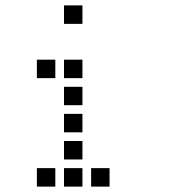

<svg xmlns="http://www.w3.org/2000/svg" viewBox="-20 -704 640 708"><path d="M217 -684Q216 -684 216 -684Q216 -684 216 -683V-617Q216 -616 216 -616Q216 -616 217 -616H283Q284 -616 284 -616Q284 -616 284 -617V-683Q284 -684 284 -684Q284 -684 283 -684ZM117 -484Q116 -484 116 -484Q116 -484 116 -483V-417Q116 -416 116 -416Q116 -416 117 -416H183Q184 -416 184 -416Q184 -416 184 -417V-483Q184 -484 184 -484Q184 -484 183 -484ZM217 -484Q216 -484 216 -484Q216 -484 216 -483V-417Q216 -416 216 -416Q216 -416 217 -416H283Q284 -416 284 -416Q284 -416 284 -417V-483Q284 -484 284 -484Q284 -484 283 -484ZM217 -384Q216 -384 216 -384Q216 -384 216 -383V-317Q216 -316 216 -316Q216 -316 217 -316H283Q284 -316 284 -316Q284 -316 284 -317V-383Q284 -384 284 -384Q284 -384 283 -384ZM217 -284Q216 -284 216 -284Q216 -284 216 -283V-217Q216 -216 216 -216Q216 -216 217 -216H283Q284 -216 284 -216Q284 -216 284 -217V-283Q284 -284 284 -284Q284 -284 283 -284ZM217 -184Q216 -184 216 -184Q216 -184 216 -183V-117Q216 -116 216 -116Q216 -116 217 -116H283Q284 -116 284 -116Q284 -116 284 -117V-183Q284 -184 284 -184Q284 -184 283 -184ZM117 -84Q116 -84 116 -84Q116 -84 116 -83V-17Q116 -16 116 -16Q116 -16 117 -16H183Q184 -16 184 -16Q184 -16 184 -17V-83Q184 -84 184 -84Q184 -84 183 -84ZM217 -84Q216 -84 216 -84Q216 -84 216 -83V-17Q216 -16 216 -16Q216 -16 217 -16H283Q284 -16 284 -16Q284 -16 284 -17V-83Q284 -84 284 -84Q284 -84 283 -84ZM317 -84Q316 -84 316 -84Q316 -84 316 -83V-17Q316 -16 316 -16Q316 -16 317 -16H383Q384 -16 384 -16Q384 -16 384 -17V-83Q384 -84 384 -84Q384 -84 383 -84Z"/></svg>

Font: Doto Black SemiBold
Style: Regular
Weight: 600
Monospace: yes
Version: Version 1.000